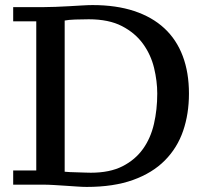

<svg xmlns="http://www.w3.org/2000/svg" viewBox="-20 -728 822 757"><path d="M32 0V-56H123V-644H32V-700H155Q174 -700 199.5 -701Q225 -702 252 -703.5Q279 -705 303.5 -706.5Q328 -708 345 -708Q438 -708 509 -684.5Q580 -661 628 -616.5Q676 -572 700.5 -507Q725 -442 725 -359Q725 -279 702 -212Q679 -145 630 -95.5Q581 -46 504.5 -18.5Q428 9 322 9Q306 9 285 7.5Q264 6 240.5 4.5Q217 3 193 1.5Q169 0 148 0ZM330 -652Q302 -652 276 -651Q250 -650 235 -647V-51Q241 -50 255 -49.5Q269 -49 285.5 -48.5Q302 -48 317 -47.5Q332 -47 338 -47Q413 -47 463 -72.5Q513 -98 543.5 -140.5Q574 -183 587 -239.5Q600 -296 600 -359Q600 -408 587.5 -460Q575 -512 544 -555Q513 -598 461 -625Q409 -652 330 -652Z"/></svg>

Font: PT Serif Caption
Style: Regular
Weight: 400
Designer: A.Korolkova, O.Umpeleva, V.Yefimov
Foundry: ParaType Ltd
Version: Version 1.000W OFL